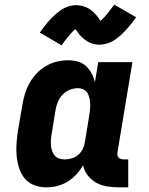

<svg xmlns="http://www.w3.org/2000/svg" viewBox="-20 -797 640 825"><path d="M178 8Q151 8 126.5 -1.5Q102 -11 86 -30.5Q70 -50 62 -75Q54 -100 51.5 -126.5Q49 -153 51 -180.5Q53 -208 57 -235L76 -345Q80 -369 87 -393Q94 -417 106.5 -439.5Q119 -462 137 -481Q155 -500 177 -513Q199 -526 223.5 -532Q248 -538 273 -538Q294 -538 314 -532.5Q334 -527 349 -513.5Q364 -500 373.5 -482Q383 -464 388 -444L402 -530H549L485 -144Q484 -137 484.5 -131Q485 -125 489 -120.5Q493 -116 499 -114Q505 -112 511 -112H531V8H491Q465 8 440 4Q415 0 393.5 -12Q372 -24 357 -43.5Q342 -63 337 -87Q325 -66 308 -47.5Q291 -29 269.5 -16Q248 -3 225 2.5Q202 8 178 8ZM259 -112Q274 -112 289.5 -117Q305 -122 317 -132.5Q329 -143 336 -158Q343 -173 345 -188L363 -298Q365 -311 366.5 -324Q368 -337 367.5 -349.5Q367 -362 364.5 -374.5Q362 -387 356 -397Q350 -407 339 -412.5Q328 -418 315 -418Q297 -418 279.5 -411Q262 -404 249 -390.5Q236 -377 229 -360Q222 -343 219 -326L201 -216Q199 -204 198.5 -191.5Q198 -179 199.5 -167.5Q201 -156 205 -145.5Q209 -135 216.5 -127Q224 -119 235.5 -115.5Q247 -112 259 -112ZM245 -602 151 -657Q160 -670 169 -681.5Q178 -693 186 -702.5Q194 -712 202.5 -720.5Q211 -729 219 -736Q227 -743 238 -751Q249 -759 260 -764Q271 -769 283.5 -772Q296 -775 308 -775Q313 -775 319 -774Q325 -773 330.5 -772Q336 -771 341.5 -769Q347 -767 352 -765Q357 -763 361.5 -760Q366 -757 370 -754.5Q374 -752 379 -747.5Q384 -743 387.5 -739Q391 -735 394.5 -731Q398 -727 400.5 -723.5Q403 -720 406 -716Q409 -712 412 -707Q420 -714 425.5 -720Q431 -726 438 -734.5Q445 -743 453 -753.5Q461 -764 471 -777L565 -723Q556 -710 547 -698.5Q538 -687 529.5 -677.5Q521 -668 513 -659.5Q505 -651 497 -644Q489 -637 478 -629Q467 -621 456 -616Q445 -611 432.5 -608Q420 -605 408 -605Q402 -605 396.5 -605.5Q391 -606 385.5 -607.5Q380 -609 374.5 -610.5Q369 -612 364 -614.5Q359 -617 354.5 -620Q350 -623 346 -625.5Q342 -628 337 -632.5Q332 -637 328 -641Q324 -645 321 -649Q318 -653 315.5 -656.5Q313 -660 309.5 -664.5Q306 -669 303 -672Q296 -665 290.5 -659.5Q285 -654 278 -645.5Q271 -637 262.5 -626.5Q254 -616 245 -602Z"/></svg>

Font: Iosevka Slab Heavy Extended
Style: Italic
Weight: 900
Width: 7
Italic angle: -9°
Monospace: yes
Designer: Belleve Invis
Foundry: Belleve Invis
Version: Version 11.1.0; ttfautohint (v1.8.3)